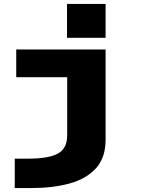

<svg xmlns="http://www.w3.org/2000/svg" viewBox="-20 -750 740 970"><path d="M318.5 -730H513.5V-559H318.5ZM54.5 200V51.5H123.5Q225 51.5 272.2 26Q319.5 0.5 319.5 -67.5V-360H62V-500H513.5V-44.5Q513.5 47 464.5 100.5Q415.5 154 331.2 177Q247 200 141.5 200Z"/></svg>

Font: Trispace SemiExpanded ExtraBold
Style: Regular
Weight: 800
Width: 6
Designer: Tyler Finck
Foundry: Etcetera Type Company
Version: Version 1.210; ttfautohint (v1.8.3)